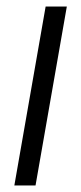

<svg xmlns="http://www.w3.org/2000/svg" viewBox="-20 -569 249 589"><path d="M89 0H24L120 -549H185Z"/></svg>

Font: Open Sauce One Light Italic
Style: Regular
Weight: 300
Italic angle: -10°
Designer: Alfredo Marco Pradil
Foundry: Creative Sauce Fz LLC
Version: Version 1.477